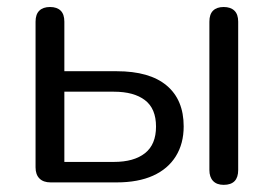

<svg xmlns="http://www.w3.org/2000/svg" viewBox="-20 -513 770 540"><path d="M122.4 0Q101.9 0 91 -11Q80 -21.9 80 -42.4V-452Q80 -472.9 90.7 -483.1Q101.3 -493.3 120.7 -493.3Q140.1 -493.3 150.6 -483.1Q161 -472.9 161 -452V-312.7H308Q400.8 -312.7 448.7 -272.5Q496.6 -232.3 496.6 -157.5Q496.6 -109.1 474.5 -73.5Q452.3 -37.8 410.4 -18.9Q368.5 0 308 0ZM161 -57.6H300.2Q356.7 -57.6 387.7 -82.1Q418.8 -106.6 418.8 -157Q418.8 -207.6 387.7 -231.3Q356.7 -255.1 300.2 -255.1H161ZM609.1 6.9Q589.7 6.9 579.3 -4Q568.9 -14.9 568.9 -34.8V-452Q568.9 -472.9 579.3 -483.1Q589.7 -493.3 609.1 -493.3Q628.5 -493.3 639.2 -483.1Q649.9 -472.9 649.9 -452V-34.8Q649.9 6.9 609.1 6.9Z"/></svg>

Font: Nunito ExtraLight
Style: Regular
Weight: 200
Designer: Vernon Adams
Foundry: Vernon Adams
Version: Version 3.602